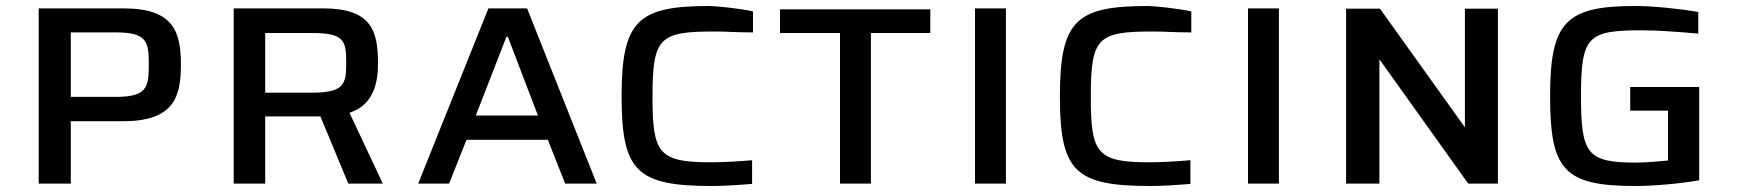

<svg xmlns="http://www.w3.org/2000/svg" viewBox="-20 -612 5792 640"><path d="M109 0H216V-208H391C562 -208 583 -292 583 -396C583 -503 561 -584 393 -584H109ZM216 -289V-504H367C471 -504 476 -472 476 -396C476 -320 469 -289 365 -289Z M759 0H864V-224H1048L1141 0H1256L1145 -236C1230 -264 1240 -344 1240 -402C1240 -509 1218 -584 1058 -584H759ZM864 -303V-502H1021C1129 -502 1134 -475 1134 -402C1134 -332 1128 -303 1018 -303Z M1374 0H1477L1535 -146H1806L1864 0H1969L1737 -584H1608ZM1566 -227 1668 -489H1673L1773 -227Z M2353 8C2391 8 2439 5 2487 1V-78C2457 -75 2391 -71 2350 -71C2175 -71 2155 -101 2155 -289C2155 -488 2178 -507 2363 -507C2402 -507 2430 -504 2490 -504V-574C2446 -584 2364 -592 2345 -592C2108 -592 2052 -545 2052 -292C2052 -42 2101 8 2353 8Z M2780 0H2883V-502H3081V-581H2580V-502H2780Z M3230 0H3333V-584H3230Z M3814 8C3852 8 3900 5 3948 1V-78C3918 -75 3852 -71 3811 -71C3636 -71 3616 -101 3616 -289C3616 -488 3639 -507 3824 -507C3863 -507 3891 -504 3951 -504V-574C3907 -584 3825 -592 3806 -592C3569 -592 3513 -545 3513 -292C3513 -42 3562 8 3814 8Z M4140 0H4243V-584H4140Z M4467 0H4578V-413H4579L4874 0H4973V-583H4863V-189H4862L4580 -583H4467Z M5430 8C5489 8 5575 1 5644 -11V-322H5414V-243H5540V-77C5517 -75 5471 -70 5432 -70C5269 -70 5250 -101 5250 -292C5250 -491 5272 -511 5453 -511C5505 -511 5572 -506 5641 -500V-572C5578 -583 5492 -592 5430 -592C5199 -592 5147 -538 5147 -292C5147 -48 5191 8 5430 8Z"/></svg>

Font: Saira UNSAM Medium SC
Style: Regular
Weight: 500
Designer: Hector Gatti with collaboration of the Omnibus-Type team
Foundry: Omnibus-Type
Version: Version 1.072;PS 001.072;hotconv 1.0.88;makeotf.lib2.5.64775